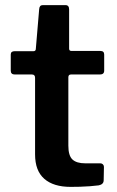

<svg xmlns="http://www.w3.org/2000/svg" viewBox="-20 -730 457 750"><path d="M257 -439Q247 -439 247 -428V-161Q247 -122 263 -107Q279 -92 313 -92H372Q378 -92 382 -88Q386 -84 386 -78L385 -26Q385 -10 366 -6Q351 -4 331 -2.5Q311 -1 291.5 -0.5Q272 0 256 0Q189 0 153 -31.5Q117 -63 117 -127V-426Q117 -439 105 -439H38Q22 -439 22 -454V-517Q22 -530 37 -530H111Q120 -530 120 -540L133 -694Q134 -710 147 -710H236Q250 -710 250 -693V-540Q250 -531 259 -531H372Q387 -531 387 -517V-454Q387 -439 370 -439Z"/></svg>

Font: Libre Franklin Thin SemiBold
Style: Regular
Weight: 600
Version: Version 3.000